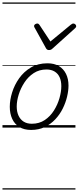

<svg xmlns="http://www.w3.org/2000/svg" viewBox="-20 -1030 635 1550"><path d="M231 19Q175 19 136.5 -4.5Q98 -28 78.5 -70.5Q59 -113 59 -168Q59 -223 78 -284Q97 -345 135 -398.5Q173 -452 230 -485.5Q287 -519 363 -519Q418 -519 455.5 -496.5Q493 -474 513 -433.5Q533 -393 533 -339Q533 -298 521.5 -249.5Q510 -201 486.5 -153.5Q463 -106 426.5 -67Q390 -28 341.5 -4.5Q293 19 231 19ZM237 -31Q297 -31 341.5 -61Q386 -91 415.5 -138Q445 -185 460 -237.5Q475 -290 475 -334Q475 -376 461.5 -406Q448 -436 421 -452.5Q394 -469 355 -469Q297 -469 252.5 -440Q208 -411 177.5 -364.5Q147 -318 131 -266.5Q115 -215 115 -170Q115 -128 129.5 -96.5Q144 -65 171 -48Q198 -31 237 -31ZM572 -840Q581 -840 588 -833.5Q595 -827 595 -819Q595 -813 592.5 -809.5Q590 -806 586 -802L405 -639Q397 -631 390 -628.5Q383 -626 375 -626Q368 -626 362 -629Q356 -632 351 -641L261 -804Q258 -808 256.5 -812Q255 -816 255 -820Q255 -829 264 -834.5Q273 -840 280 -840Q287 -840 290.5 -837.5Q294 -835 298 -830L387 -695L551 -830Q558 -835 562.5 -837.5Q567 -840 572 -840ZM0 490H589V500H0ZM0 -20H589V0H0ZM0 -505H589V-500H0ZM0 -1010H589V-1000H0Z"/></svg>

Font: Playwrite RO Guides
Style: Regular
Weight: 400
Designer: Veronika Burian, José Scaglione
Foundry: TypeTogether
Version: Version 1.003